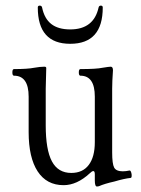

<svg xmlns="http://www.w3.org/2000/svg" viewBox="-20 -661 512 697"><path d="M234.9 -502Q117.2 -502 117.2 -633.8Q117.2 -640.6 124.3 -640.6Q131.3 -640.6 132.8 -633.8Q141.1 -593.3 166.3 -573.7Q191.4 -554.2 234.9 -554.2Q320.3 -554.2 337.9 -633.8Q339.4 -640.6 346.2 -640.6Q353 -640.6 353 -633.8Q353 -502 234.9 -502ZM332 16.1Q324.2 16.1 324.2 -5.9V-27.8Q324.2 -40 318.8 -40Q314 -40 306.2 -32.2Q259.3 11.2 210.9 11.2Q149.4 11.2 116.7 -38.8Q84 -88.9 84 -181.2V-310.1Q84 -386.2 30.8 -386.2Q24.9 -386.2 24.9 -398.2Q24.9 -410.2 30.8 -410.2Q80.1 -410.2 104 -415Q126 -418.9 141.1 -418.9Q147.9 -418.9 147.9 -414.1Q146 -343.8 146 -338.9V-206.1Q146 -117.2 168.5 -75.2Q190.9 -33.2 238.8 -33.2Q280.3 -33.2 302.2 -62.3Q324.2 -91.3 324.2 -145V-310.1Q324.2 -386.2 272 -386.2Q266.1 -386.2 266.1 -398.2Q266.1 -410.2 272 -410.2Q329.6 -410.2 352.1 -415Q376 -418.9 381.8 -418.9Q390.1 -418.9 390.1 -405.8Q387.2 -365.2 387.2 -338.9V-107.9Q387.2 -65.9 394.5 -52.5Q401.9 -39.1 425.8 -39.1Q437 -39.1 450.2 -42Q453.6 -42.5 456.1 -35.6Q458.5 -28.8 458 -22Q457.5 -15.1 454.1 -15.1Q431.2 -12.7 395 -2Q359.4 5.9 338.9 15.1Q335 16.1 332 16.1Z"/></svg>

Font: Junicode SmCond Light
Style: Regular
Weight: 300
Width: 4
Designer: Peter S. Baker
Version: Version 2.206